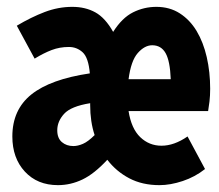

<svg xmlns="http://www.w3.org/2000/svg" viewBox="-20 -528 640 560"><path d="M149 12Q89 12 52.5 -27.5Q16 -67 16 -130Q16 -208 71.5 -252.5Q127 -297 242 -314Q238 -360 221 -375.5Q204 -391 181 -391Q154 -391 130.5 -382Q107 -373 81 -357L29 -453Q71 -478 110.5 -493Q150 -508 191 -508Q229 -508 258 -492Q287 -476 310 -435Q336 -476 368 -492Q400 -508 436 -508Q475 -508 504.5 -489Q534 -470 553.5 -437.5Q573 -405 583 -361.5Q593 -318 593 -269Q593 -249 591 -232Q589 -215 587 -204H355Q363 -153 389 -128Q415 -103 451 -103Q488 -103 527 -130L578 -35Q549 -12 513 0Q477 12 445 12Q395 12 357 -8Q319 -28 293 -62Q255 -21 220.5 -4.5Q186 12 149 12ZM194 -102Q207 -102 222 -108.5Q237 -115 256 -134Q243 -173 243 -222V-227Q187 -218 167 -196Q147 -174 147 -148Q147 -125 160.5 -113.5Q174 -102 194 -102ZM424 -396Q402 -396 382 -373.5Q362 -351 355 -297H478Q476 -350 463 -373Q450 -396 424 -396Z"/></svg>

Font: Source Code Pro
Style: Bold
Weight: 700
Monospace: yes
Designer: Paul D. Hunt, Teo Tuominen
Foundry: Adobe Systems Incorporated
Version: Version 2.030;PS 1.000;hotconv 16.6.51;makeotf.lib2.5.65220